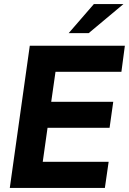

<svg xmlns="http://www.w3.org/2000/svg" viewBox="-20 -921 632 941"><path d="M28 0H494L512.5 -128H189.5L213 -294.5H517L535 -422H231L252 -569H575L592 -697H126ZM316.5 -758.5H414.5L585 -901H440Z"/></svg>

Font: HK Grotesk ExtraBold
Style: Italic
Weight: 800
Italic angle: -16°
Designer: Alfredo Marco Pradil
Foundry: Hanken Design Co.
Version: Version 3.001;FEAKit 1.0